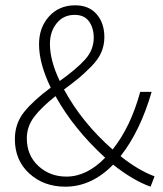

<svg xmlns="http://www.w3.org/2000/svg" viewBox="-20 -691 615 723"><path d="M226 12Q145 12 90.5 -37.5Q36 -87 36 -167Q36 -226 71 -269.5Q106 -313 171 -361Q127 -452 127 -524Q127 -588 165 -629.5Q203 -671 263 -671Q315 -671 344 -637.5Q373 -604 373 -551Q373 -521 361.5 -494Q350 -467 323 -440Q296 -413 278 -398Q260 -383 221 -354Q289 -229 404 -128Q472 -213 508 -345H551Q508 -197 434 -103Q500 -50 562 -27L547 12Q482 -11 406 -71Q325 12 226 12ZM168 -526Q168 -463 205 -386Q268 -431 300.5 -467Q333 -503 333 -549Q333 -585 315.5 -610Q298 -635 261 -635Q219 -635 193.5 -603.5Q168 -572 168 -526ZM230 -26Q307 -26 376 -97Q257 -206 189 -329Q137 -288 109 -251.5Q81 -215 81 -170Q81 -106 124.5 -66Q168 -26 230 -26Z"/></svg>

Font: Toshiba Sans Light
Style: Regular
Weight: 300
Designer: Paul D. Hunt
Foundry: Toshiba Corporation
Version: Version 2.020;PS 2.0;hotconv 1.0.86;makeotf.lib2.5.63406